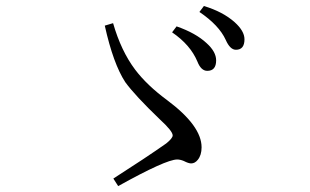

<svg xmlns="http://www.w3.org/2000/svg" viewBox="-20 -717 1040 645"><path d="M360.8 -117.2Q469.2 -186.5 538.1 -234.9Q560.1 -252.4 560.1 -262.2Q560.1 -276.4 517.1 -315.9Q433.6 -396 400.9 -440.9Q360.4 -502.9 332 -630.9L359.9 -639.2Q386.7 -545.9 434.1 -482.9Q473.6 -430.7 541 -380.9Q657.2 -294.4 657.2 -222.2Q657.2 -195.8 644.5 -180.2Q634.8 -168 622.1 -168Q613.3 -168 597.2 -176.3Q585.4 -181.2 575.2 -181.2Q537.6 -181.2 377 -91.8ZM573.2 -628.4Q637.7 -606 674.3 -571.8Q706.1 -543 706.1 -514.2Q706.1 -479 676.3 -479Q655.3 -479 643.1 -510.3Q619.6 -566.4 558.1 -608.4ZM665 -696.8Q728.5 -677.7 768.1 -642.6Q801.3 -612.8 801.3 -585Q801.3 -549.8 772.5 -549.8Q752.9 -549.8 738.3 -583Q715.8 -632.3 649.9 -676.8Z"/></svg>

Font: I.Ming
Style: Regular
Weight: 400
Designer: Ichiten Fonts Project
Version: Version 6.11; Dec 27, 2019